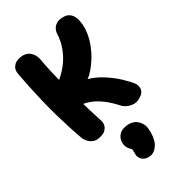

<svg xmlns="http://www.w3.org/2000/svg" viewBox="-276 -736 1100 1100"><g transform="rotate(-45 274.0 -186.5)"><path d="M433 0Q411 5 393 -1Q375 -7 362.5 -16.5Q350 -26 344 -34Q338 -42 338 -42Q311 -95 286 -126.5Q261 -158 237 -177Q213 -196 185.5 -208Q158 -220 125 -233L128 -377Q193 -398 236.5 -426.5Q280 -455 307.5 -487.5Q335 -520 350 -550Q365 -580 371 -603Q371 -603 375 -610.5Q379 -618 388.5 -627Q398 -636 414.5 -641Q431 -646 455 -640Q481 -635 493.5 -620.5Q506 -606 509.5 -591Q513 -576 512.5 -565Q512 -554 512 -554Q509 -515 493.5 -479Q478 -443 455.5 -412Q433 -381 406.5 -356Q380 -331 354.5 -313.5Q329 -296 308 -289Q351 -263 386.5 -224Q422 -185 447.5 -144Q473 -103 485 -72Q485 -72 486.5 -63Q488 -54 485.5 -41Q483 -28 471 -16.5Q459 -5 433 0ZM124 -3Q98 -3 82.5 -13.5Q67 -24 59 -37.5Q51 -51 48.5 -61Q46 -71 46 -71Q42 -114 39.5 -165Q37 -216 36 -271Q35 -326 36.5 -382.5Q38 -439 41 -493Q44 -547 48 -595Q48 -595 49.5 -603.5Q51 -612 57 -622.5Q63 -633 77 -641.5Q91 -650 116 -650Q142 -649 158 -640Q174 -631 182.5 -618Q191 -605 194 -592Q197 -579 197 -570Q197 -561 197 -561Q193 -520 191 -472Q189 -424 188.5 -371.5Q188 -319 188.5 -265Q189 -211 191 -158.5Q193 -106 195 -60Q195 -60 194 -51Q193 -42 186.5 -31Q180 -20 165.5 -11Q151 -2 124 -3ZM234 273Q213 265 205 252.5Q197 240 196 229.5Q195 219 195 219L205 176Q187 151 188 125.5Q189 100 205.5 80.5Q222 61 248 57Q279 55 300 63Q321 71 332.5 84Q344 97 349 111Q354 125 355 136Q355 160 348 184.5Q341 209 330 228.5Q319 248 304 259Q304 259 295.5 265.5Q287 272 271 276Q255 280 234 273Z"/></g></svg>

Font: Sour Gummy
Style: Bold
Weight: 700
Designer: Stefie Justprince
Foundry: Eifetstype
Version: Version 1.000